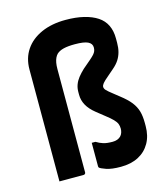

<svg xmlns="http://www.w3.org/2000/svg" viewBox="-115 -858 830 956"><g transform="rotate(-15 300.0 -380.0)"><path d="M75 -577Q75 -635 104 -678Q133 -721 186.5 -745Q240 -769 312 -769Q365 -769 406 -759Q447 -749 475 -730.5Q503 -712 517 -683Q531 -654 531 -615V-592Q531 -567 525.5 -546Q520 -525 508.5 -507Q497 -489 477 -472L447 -446Q423 -426 415 -416Q407 -406 407 -398Q407 -389 415.5 -380Q424 -371 446 -354L475 -331Q510 -304 528 -281Q546 -258 553.5 -232.5Q561 -207 561 -171V-155Q561 -105 540 -68Q519 -31 481 -11Q443 9 390 9Q342 9 315 -0.5Q288 -10 282 -16Q281 -18 280.5 -19.5Q280 -21 280 -23Q280 -53 280 -83.5Q280 -114 280 -144H299Q317 -133 335 -127.5Q353 -122 382 -122Q396 -122 406.5 -126Q417 -130 424 -137Q431 -144 434.5 -154Q438 -164 438 -175Q438 -189 433.5 -200Q429 -211 416.5 -224Q404 -237 378 -257L339 -288Q309 -312 295 -337.5Q281 -363 281 -391V-406Q281 -426 287.5 -443.5Q294 -461 306.5 -477Q319 -493 337 -510L378 -545Q392 -557 399.5 -565.5Q407 -574 410 -582Q413 -590 413 -600Q413 -620 393 -630Q373 -640 325 -640Q290 -640 267.5 -634.5Q245 -629 232 -617Q225 -610 220 -599.5Q215 -589 212.5 -575Q210 -561 210 -543Q210 -499 210 -455Q210 -411 210 -366.5Q210 -322 210 -277Q210 -232 210 -187.5Q210 -143 210 -99Q210 -55 210 -11Q210 -7 208.5 -5Q207 -3 205 -1.5Q203 0 199 0Q169 0 137.5 0Q106 0 75 0Q75 -17 75 -34Q75 -51 75 -67.5Q75 -84 75 -101Q75 -162 75 -221Q75 -280 75 -339Q75 -398 75 -456.5Q75 -515 75 -577Z"/></g></svg>

Font: Recursive
Style: Bold
Weight: 700
Version: Version 1.085